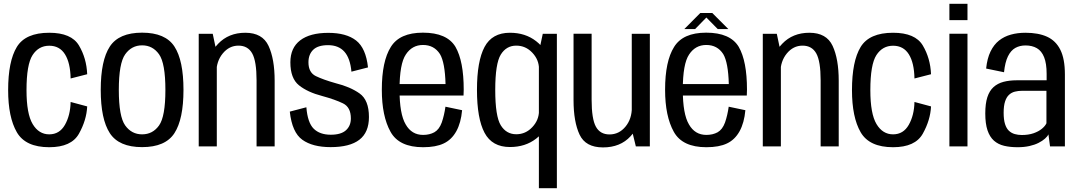

<svg xmlns="http://www.w3.org/2000/svg" viewBox="-20 -773 5692 1014"><path d="M240 4.5Q357 4.5 397 -67Q437 -138.5 440.5 -211L353 -234.5Q351.5 -164 323 -113.8Q294.5 -63.5 240 -63.5Q185 -63.5 152.5 -117.8Q120 -172 120 -297Q120 -432.5 152 -482Q184 -531.5 240 -531.5Q295 -531.5 323.2 -486.2Q351.5 -441 353 -358.5L440.5 -381Q437 -465.5 397 -532.8Q357 -600 240 -600Q114.5 -600 68.8 -524.8Q23 -449.5 23 -297Q23 -154 68.8 -74.8Q114.5 4.5 240 4.5Z M730.5 4Q853.5 4 901.2 -69.8Q949 -143.5 949 -298.5Q949 -454 901.2 -527.2Q853.5 -600.5 730.5 -600.5Q608 -600.5 560 -527.2Q512 -454 512 -298.5Q512 -143.5 560 -69.8Q608 4 730.5 4ZM730.5 -63.5Q675 -63.5 641.2 -110.5Q607.5 -157.5 607.5 -298Q607.5 -439 641.2 -486.2Q675 -533.5 730.5 -533.5Q786.5 -533.5 820 -486.2Q853.5 -439 853.5 -298Q853.5 -157.5 820 -110.5Q786.5 -63.5 730.5 -63.5Z M1029.5 0H1125V-492.5L1103.5 -594.5H1029.5ZM1335 0H1430.5V-346.5Q1430.5 -461.5 1398.2 -530.8Q1366 -600 1275.5 -600Q1187.5 -600 1132 -541.8Q1076.5 -483.5 1076.5 -414L1122.5 -388Q1122.5 -449.5 1156.5 -490.8Q1190.5 -532 1239.5 -532Q1289 -532 1312 -490.8Q1335 -449.5 1335 -348.5Z M1726 4Q1827.5 4 1878 -35Q1928.5 -74 1928.5 -155Q1928.5 -244.5 1879 -279.5Q1829.5 -314.5 1753 -333.5Q1687.5 -352 1648.2 -371Q1609 -390 1609 -444Q1609 -485.5 1634 -510Q1659 -534.5 1712.5 -534.5Q1768 -534.5 1798.8 -500Q1829.5 -465.5 1836 -394.5L1923.5 -417Q1912.5 -518.5 1860.8 -559Q1809 -599.5 1713.5 -599.5Q1617 -599.5 1565.2 -559.8Q1513.5 -520 1513.5 -444Q1513.5 -359 1559 -322.5Q1604.5 -286 1681.5 -266Q1749.5 -247.5 1791.2 -227.2Q1833 -207 1833 -147.5Q1833 -108.5 1807 -85Q1781 -61.5 1727 -61.5Q1669 -61.5 1636.8 -93.2Q1604.5 -125 1598 -206.5L1510.5 -183.5Q1522.5 -73.5 1576.8 -34.8Q1631 4 1726 4Z M2214.5 4.5V-60.5Q2154 -60.5 2122.5 -116Q2090 -170.5 2090 -299Q2090 -436.5 2123.5 -485.5Q2156.5 -535.5 2214 -535.5Q2272.5 -535.5 2303.5 -487.5Q2330 -443 2333 -329H2080V-268.5H2428Q2429 -283 2429 -299.5Q2429 -450 2385.5 -525.5Q2340.5 -600.5 2213.5 -600.5Q2090.5 -600.5 2044 -525Q1996.5 -449.5 1996.5 -299Q1996.5 -159.5 2042.5 -77Q2087.5 4.5 2214.5 4.5ZM2214.5 -60.5V4.5Q2282 4.5 2323.5 -15.5Q2365 -35 2390 -80Q2414.5 -124.5 2420.5 -191L2332.5 -209.5Q2326 -163.5 2313 -126Q2299.5 -89 2274 -74.5Q2248.5 -60.5 2214.5 -60.5Z M2826 221H2921V-594.5H2846.5L2826 -498ZM2673 3.5Q2754.5 3.5 2811.5 -40.8Q2868.5 -85 2868.5 -138.5L2826.5 -188Q2826.5 -139 2791.2 -101.5Q2756 -64 2706.5 -64Q2654 -64 2624.8 -111.2Q2595.5 -158.5 2595.5 -298Q2595.5 -437.5 2624.8 -484.8Q2654 -532 2706.5 -532Q2756 -532 2791.2 -494.8Q2826.5 -457.5 2826.5 -409L2868.5 -457.5Q2868.5 -511 2811.5 -555.5Q2754.5 -600 2673 -600Q2579 -600 2539 -525Q2499 -450 2499 -298.5Q2499 -147 2539 -71.8Q2579 3.5 2673 3.5Z M3338 0H3412V-594.5H3316.5V-88.5ZM3104.5 -595H3009V-244.5Q3009 -130 3040.8 -62.2Q3072.5 5.5 3164.5 5.5Q3256 5.5 3310 -53.2Q3364 -112 3364 -180.5L3317 -206Q3317 -144.5 3283 -103.8Q3249 -63 3199 -63Q3149.5 -63 3127 -104Q3104.5 -145 3104.5 -246.5Z M3710.5 4.5V-60.5Q3650 -60.5 3618.5 -116Q3586 -170.5 3586 -299Q3586 -436.5 3619.5 -485.5Q3652.5 -535.5 3710 -535.5Q3768.5 -535.5 3799.5 -487.5Q3826 -443 3829 -329H3576V-268.5H3924Q3925 -283 3925 -299.5Q3925 -450 3881.5 -525.5Q3836.5 -600.5 3709.5 -600.5Q3586.5 -600.5 3540 -525Q3492.5 -449.5 3492.5 -299Q3492.5 -159.5 3538.5 -77Q3583.5 4.5 3710.5 4.5ZM3710.5 -60.5V4.5Q3778 4.5 3819.5 -15.5Q3861 -35 3886 -80Q3910.5 -124.5 3916.5 -191L3828.5 -209.5Q3822 -163.5 3809 -126Q3795.5 -89 3770 -74.5Q3744.5 -60.5 3710.5 -60.5ZM3594 -619.5H3651L3710.5 -680.5L3770.5 -619.5H3826.5L3741.5 -704.5H3678.5Z M4008.5 0H4104V-492.5L4082.5 -594.5H4008.5ZM4314 0H4409.5V-346.5Q4409.5 -461.5 4377.2 -530.8Q4345 -600 4254.5 -600Q4166.5 -600 4111 -541.8Q4055.5 -483.5 4055.5 -414L4101.5 -388Q4101.5 -449.5 4135.5 -490.8Q4169.5 -532 4218.5 -532Q4268 -532 4291 -490.8Q4314 -449.5 4314 -348.5Z M4696.5 4.5Q4813.5 4.5 4853.5 -67Q4893.5 -138.5 4897 -211L4809.5 -234.5Q4808 -164 4779.5 -113.8Q4751 -63.5 4696.5 -63.5Q4641.5 -63.5 4609 -117.8Q4576.5 -172 4576.5 -297Q4576.5 -432.5 4608.5 -482Q4640.5 -531.5 4696.5 -531.5Q4751.5 -531.5 4779.8 -486.2Q4808 -441 4809.5 -358.5L4897 -381Q4893.5 -465.5 4853.5 -532.8Q4813.5 -600 4696.5 -600Q4571 -600 4525.2 -524.8Q4479.5 -449.5 4479.5 -297Q4479.5 -154 4525.2 -74.8Q4571 4.5 4696.5 4.5Z M4994 0H5089.5V-595H4994ZM4994 -753V-666.5H5089.5V-753Z M5354 4.5Q5389 4.5 5416.8 -1.8Q5444.5 -8 5465 -18.5Q5485.5 -29 5498.8 -40.8Q5512 -52.5 5517 -63.5L5525.5 0H5604V-380Q5604 -462 5580 -510Q5556 -558 5510 -579Q5464 -600 5395.5 -600Q5354 -600 5318.8 -590.2Q5283.5 -580.5 5256.2 -559Q5229 -537.5 5211.2 -501Q5193.5 -464.5 5188 -411L5282.5 -391.5Q5288 -444.5 5303.2 -475.5Q5318.5 -506.5 5342 -519.8Q5365.5 -533 5396 -533Q5431 -533 5456 -518.5Q5481 -504 5494.2 -471Q5507.5 -438 5507.5 -383V-349H5350.5Q5311 -349 5279.8 -340.8Q5248.5 -332.5 5227 -313Q5205.5 -293.5 5194.5 -259.8Q5183.5 -226 5183.5 -174Q5183.5 -120 5195.2 -85Q5207 -50 5229.2 -30.2Q5251.5 -10.5 5283 -3Q5314.5 4.5 5354 4.5ZM5376.5 -60Q5356.5 -60 5339 -65Q5321.5 -70 5308.2 -82.5Q5295 -95 5287.8 -118Q5280.5 -141 5280.5 -177.5Q5280.5 -214 5288 -237Q5295.5 -260 5308.8 -272.2Q5322 -284.5 5339.8 -289Q5357.5 -293.5 5378 -293.5H5506.5V-122Q5500 -107.5 5482.5 -93Q5465 -78.5 5438.2 -69.2Q5411.5 -60 5376.5 -60Z"/></svg>

Font: Anybody SemiCondensed
Style: Regular
Weight: 400
Width: 4
Version: Version 1.113;gftools[0.9.25]